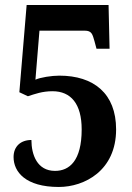

<svg xmlns="http://www.w3.org/2000/svg" viewBox="-20 -734 527 764"><path d="M214 10C316 10 442 -55 442 -219C442 -362 353 -433 216 -433C185 -433 141 -426 121 -417L137 -612H317C345 -612 348 -598 356 -570L364 -540H416L412 -714H86L57 -367L91 -351C119 -360 148 -371 189 -371C262 -371 305 -321 305 -219C305 -94 256 -54 199 -54C128 -54 105 -118 105 -177C63 -177 34 -152 34 -109C34 -50 82 10 214 10Z"/></svg>

Font: Noto Serif Armenian Condensed
Style: Bold
Weight: 700
Width: 3
Designer: Monotype Design Team
Foundry: Monotype Imaging Inc.
Version: Version 2.008